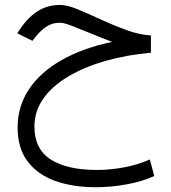

<svg xmlns="http://www.w3.org/2000/svg" viewBox="-20 -430 702 787"><path d="M598.6 -284.7V-213.9Q499.5 -205.1 412.8 -180.4Q326.2 -155.8 260.5 -116.9Q194.8 -78.1 158 -26.4Q121.1 25.4 121.1 88.4Q121.1 180.7 187.7 223.6Q254.4 266.6 377.9 266.6Q431.6 266.6 488 256.1Q544.4 245.6 594.2 223.6L612.3 291.5Q563 314 499.5 325.7Q436 337.4 370.6 337.4Q279.3 337.4 207.3 312Q135.3 286.6 93.8 232.4Q52.2 178.2 52.2 92.8Q52.2 5.4 99.1 -64.7Q146 -134.8 233.2 -184.1Q320.3 -233.4 439.9 -258.3Q394.5 -275.4 351.1 -293.5Q307.6 -311.5 274.4 -324.2Q241.2 -336.9 226.1 -336.9Q193.8 -336.9 169.7 -320.6Q145.5 -304.2 124 -276.9L112.8 -262.7L50.8 -293.5L57.6 -303.7Q90.8 -355.5 131.8 -382.6Q172.9 -409.7 226.6 -409.7Q255.4 -409.7 298.6 -391.8Q341.8 -374 393.3 -350.1Q444.8 -326.2 497.8 -306.9Q550.8 -287.6 598.6 -284.7Z"/></svg>

Font: Vazirmatn FD NL Light
Style: Regular
Weight: 300
Designer: Saber Rastikerdar
Foundry: Saber Rastikerdar
Version: Version 33.003